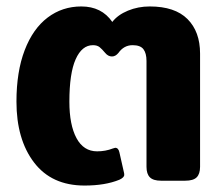

<svg xmlns="http://www.w3.org/2000/svg" viewBox="-20 -560 692 595"><path d="M31 -245Q31 -338 56.5 -404.5Q82 -471 127.5 -505.5Q173 -540 232 -540Q295 -540 328 -492Q345 -514 376.5 -527Q408 -540 444 -540Q522 -540 561 -501Q600 -462 600 -394V-43Q600 -21 589.5 -10.5Q579 0 554 0H479Q455 0 444.5 -10.5Q434 -21 434 -43V-371Q434 -395 424.5 -407.5Q415 -420 391 -420Q364 -420 347 -396Q338 -385 327 -385Q315 -385 306 -396Q296 -408 288.5 -414Q281 -420 268 -420Q234 -420 214.5 -376.5Q195 -333 195 -245Q195 -173 217 -132Q239 -91 281 -91Q307 -91 330 -100Q336 -102 337 -102Q347 -102 350 -88L364 -26Q365 -23 365 -18Q365 -10 350 -3Q306 15 242 15Q140 15 85.5 -56.5Q31 -128 31 -245Z"/></svg>

Font: Mitr Medium
Style: Regular
Weight: 500
Designer: Thanarat Vachiruckul
Foundry: Cadson Demak
Version: Version 1.003